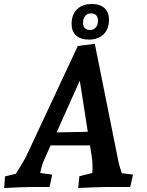

<svg xmlns="http://www.w3.org/2000/svg" viewBox="-20 -935 736 960"><path d="M5 -53 59 -66Q101 -131 116 -164L369 -705L454 -716L571 -133Q575 -110 589 -69L645 -62L631 0H517Q482 0 392 4L371 5L377 -54L442 -70Q444 -118 439 -150L430 -208H233L197 -127Q188 -105 181 -70L241 -62L228 0H129Q109 0 1 5ZM419 -276 379 -532 263 -273ZM338 -815Q338 -862 365 -888.5Q392 -915 440 -915Q480 -915 502.5 -894.5Q525 -874 525 -837Q525 -790 498 -763.5Q471 -737 424 -737Q383 -737 360.5 -757.5Q338 -778 338 -815ZM470 -832Q470 -848 461.5 -858Q453 -868 435 -868Q416 -868 405.5 -854.5Q395 -841 395 -821Q395 -805 403.5 -795Q412 -785 429 -785Q449 -785 459.5 -798.5Q470 -812 470 -832Z"/></svg>

Font: Andada Pro
Style: Bold Italic
Weight: 700
Italic angle: -7°
Designer: Carolina Giovagnoli
Foundry: Huerta Tipografica
Version: Version 3.005; ttfautohint (v1.8.4)